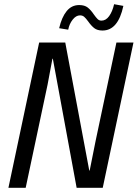

<svg xmlns="http://www.w3.org/2000/svg" viewBox="-20 -892 654 912"><path d="M166 -690H290L404 -82H406L434 -222L533 -690H614L468 0H344L231 -613H229L206 -490L102 0H20ZM399 -790Q388 -805 380 -812Q372 -819 360 -819Q341 -819 325 -798.5Q309 -778 304 -751L261 -758Q273 -810 296.5 -839Q320 -868 356 -868Q382 -868 397 -856Q412 -844 426 -823Q436 -809 443.5 -801.5Q451 -794 462 -794Q483 -794 498.5 -815.5Q514 -837 522 -872L566 -864Q541 -747 467 -747Q442 -747 427.5 -758.5Q413 -770 399 -790Z"/></svg>

Font: Decalotype
Style: Italic
Weight: 400
Italic angle: -12°
Designer: Alfredo Marco Pradil
Foundry: Alfredo Marco Pradil
Version: Version 1.0